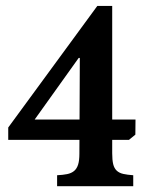

<svg xmlns="http://www.w3.org/2000/svg" viewBox="-20 -640 512 660"><path d="M314.5 -619.6H365.7V-113.3Q365.7 -89.8 369.1 -75.7Q372.6 -61.5 381.1 -53.5Q389.6 -45.4 403.6 -42.2Q417.5 -39.1 438 -37.6V0H176.3V-37.6Q196.3 -38.6 210.7 -41.5Q225.1 -44.4 234.6 -52.2Q244.1 -60.1 248.5 -74.2Q252.9 -88.4 252.9 -111.3L254.4 -440.9H250.5L99.1 -229H445.8L445.3 -177.2L423.3 -159.2H8.3V-201.7Z"/></svg>

Font: Varendra
Style: Regular
Weight: 700
Designer: Jacob Thomas
Foundry: Bangla Type Foundry
Version: Version 1.008